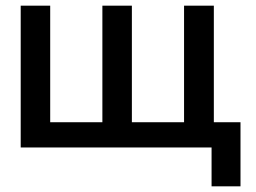

<svg xmlns="http://www.w3.org/2000/svg" viewBox="-20 -520 901 677"><path d="M53 -500V0H726V137H828V-89H734V-500H629V-89H445V-500H341V-89H157V-500Z"/></svg>

Font: LT Wave Alt Medium
Style: Regular
Weight: 500
Designer: Daniel Lyons
Version: Version 2.5 (Glyphs App)